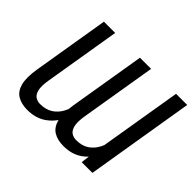

<svg xmlns="http://www.w3.org/2000/svg" viewBox="-157 -967 1214 1214"><g transform="rotate(45 450.0 -359.5)"><path d="M694.3 -104.5 797.9 -727.5H897.5L777.3 0H681.6ZM725.6 -246.1 771.5 -247.1Q759.3 -173.3 729.5 -115.2Q699.7 -57.1 649.7 -23.7Q599.6 9.8 527.3 9.8Q474.1 9.8 438.7 -11.7Q403.3 -33.2 390.1 -82.5Q377 -131.8 390.1 -215.3L475.1 -727.5H574.7L489.7 -215.3Q481 -159.7 488.8 -128.7Q496.6 -97.7 515.4 -85.7Q534.2 -73.7 557.6 -73.7Q609.4 -73.7 643.3 -96.2Q677.2 -118.7 697.3 -157.7Q717.3 -196.8 725.6 -246.1ZM404.3 -246.1 450.2 -247.1Q438.5 -173.3 408 -115.2Q377.4 -57.1 326.9 -23.7Q276.4 9.8 204.1 9.8Q151.4 9.8 115.7 -11.5Q80.1 -32.7 67.1 -82Q54.2 -131.3 67.9 -215.3L152.8 -727.5H253.4L168.5 -215.3Q159.2 -158.2 167.2 -127.4Q175.3 -96.7 194.1 -85.2Q212.9 -73.7 234.4 -73.7Q286.1 -73.7 320.8 -96.2Q355.5 -118.7 375.7 -157.7Q396 -196.8 404.3 -246.1Z"/></g></svg>

Font: Inter 18pt
Style: Italic
Weight: 400
Italic angle: -9.3988°
Designer: Rasmus Andersson
Foundry: rsms
Version: Version 4.001;git-66647c0bb